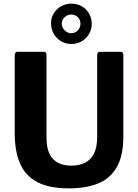

<svg xmlns="http://www.w3.org/2000/svg" viewBox="-20 -1027 761 1057"><path d="M659 -275Q659 -170 623 -107Q587 -44 520 -17Q453 10 360 10Q251 10 185.5 -24.5Q120 -59 90.5 -126.5Q61 -194 61 -293V-722Q61 -742 77 -742H221Q236 -742 236 -724V-271Q236 -189 271.5 -152Q307 -115 373 -115Q415 -115 447 -130.5Q479 -146 497 -181Q515 -216 515 -274V-723Q515 -742 530 -742H644Q659 -742 659 -724V-275ZM485 -897Q485 -850 452.5 -817.5Q420 -785 373 -785Q326 -785 293.5 -818Q261 -851 261 -900Q261 -930 276.5 -954.5Q292 -979 317.5 -993Q343 -1007 373 -1007Q405 -1007 430 -992.5Q455 -978 470 -953Q485 -928 485 -897ZM423 -896Q423 -918 408.5 -932.5Q394 -947 372 -947Q352 -947 336 -932.5Q320 -918 320 -896Q320 -876 336 -860Q352 -844 372 -844Q394 -844 408.5 -860Q423 -876 423 -896Z"/></svg>

Font: Libre Franklin Thin
Style: Bold
Weight: 700
Version: Version 3.000